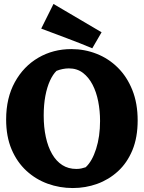

<svg xmlns="http://www.w3.org/2000/svg" viewBox="-20 -930 726 970"><path d="M347.8 20Q281.5 20 221.2 -1.8Q161 -23.5 113.5 -67.1Q66 -110.8 38.5 -175.5Q11 -240.2 11 -326.2Q11 -435 55 -515Q99 -595 173.8 -638.5Q248.5 -682 340.5 -682Q407.8 -682 468.1 -658.2Q528.5 -634.5 575.1 -588.4Q621.8 -542.2 648.6 -475.1Q675.5 -408 675.5 -321.5Q675.5 -235.5 648.9 -171.2Q622.2 -107 576.1 -64.8Q530 -22.5 471.1 -1.2Q412.2 20 347.8 20ZM365.8 -76.5Q380 -76.5 391.1 -79Q402.2 -81.5 412.8 -85Q445.5 -115 465.5 -177.6Q485.5 -240.2 485.5 -318.8Q485.5 -370 476.2 -417.4Q467 -464.8 447.5 -502.4Q428 -540 398.5 -562.2Q369 -584.5 327.8 -584.5Q312.5 -584.5 296.4 -581.2Q280.2 -578 265.5 -572Q247.5 -554.8 232.6 -522.6Q217.8 -490.5 209.2 -445.6Q200.8 -400.8 200.8 -346.2Q200.8 -287.2 211.5 -237.8Q222.2 -188.2 243.2 -151.9Q264.2 -115.5 294.8 -96Q325.2 -76.5 365.8 -76.5ZM446.2 -686Q384.2 -712 317.8 -736.8Q251.2 -761.5 188.2 -785.5L250.2 -910L493.2 -767Z"/></svg>

Font: Eczar
Style: Regular
Weight: 400
Designer: Vaibhav Singh
Foundry: Rosetta Type Foundry
Version: Version 2.000